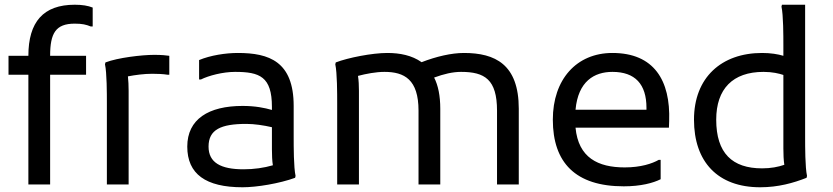

<svg xmlns="http://www.w3.org/2000/svg" viewBox="-20 -780 3521 812"><path d="M296 -760C163 -760 100 -687 100 -544H16V-464H100V0H192V-464H344V-544H192C192 -639 215 -680 296 -680C328 -680 344 -676 364 -668H372V-748C352 -756 328 -760 296 -760Z M632 -548C580 -548 478 -536 426 -516L424 -508C432 -472 432 -384 432 -344V0H524V-396C524 -418 523 -439 521 -457C552 -463 590 -468 624 -468C644 -468 671 -467 688 -464H696V-544C682 -546 664 -548 632 -548Z M1222 -200V-332C1222 -520 1118 -556 986 -556C934 -556 870 -546 822 -526V-444H830C862 -460 922 -476 974 -476C1078 -476 1130 -456 1130 -328V-315C1099 -324 1059 -332 1006 -332C862 -332 772 -276 772 -160C772 -44 850 12 1006 12C1066 12 1162 -4 1228 -28L1230 -36C1222 -72 1222 -160 1222 -200ZM862 -160C862 -232 914 -256 1022 -256C1055 -256 1096 -250 1130 -242V-148C1130 -123 1131 -100 1134 -81C1096 -70 1054 -64 1010 -64C914 -64 862 -92 862 -160Z M1942 -556C1889 -556 1825 -541 1763 -517C1722 -546 1671 -556 1618 -556C1554 -556 1452 -536 1400 -516L1398 -508C1406 -472 1406 -384 1406 -344V0H1498V-396C1498 -418 1497 -440 1494 -459C1528 -468 1570 -476 1606 -476C1690 -476 1750 -444 1750 -312V0H1842V-320C1842 -375 1833 -419 1816 -452C1857 -467 1894 -476 1930 -476C2030 -476 2082 -444 2082 -312V0H2174V-320C2174 -508 2074 -556 1942 -556Z M2570 -556C2418 -556 2318 -444 2318 -274C2318 -92 2414 8 2618 8C2690 8 2742 -6 2774 -22V-104H2766C2738 -88 2690 -72 2622 -72C2509 -72 2426 -113 2414 -240H2809L2810 -268C2816 -440 2746 -556 2570 -556ZM2714 -316H2414C2425 -436 2493 -476 2570 -476C2666 -476 2714 -424 2714 -324Z M3385 -200V-760H3287L3285 -752C3293 -716 3293 -628 3293 -588V-544C3270 -551 3239 -556 3203 -556C3031 -556 2915 -452 2915 -274C2915 -96 3015 12 3195 12C3271 12 3335 -6 3391 -28L3393 -36C3385 -72 3385 -160 3385 -200ZM3009 -274C3009 -404 3079 -476 3209 -476C3247 -476 3275 -469 3293 -463V-152C3293 -127 3294 -103 3297 -83C3271 -74 3240 -68 3203 -68C3077 -68 3009 -132 3009 -274Z"/></svg>

Font: Kufam Arabic Latin Roman Normal
Style: Regular
Weight: 400
Designer: Wael Morcos & Artur Schmal
Version: Version 1.200;PS 001.200;hotconv 1.0.88;makeotf.lib2.5.64775